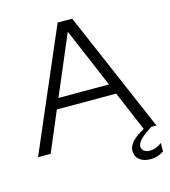

<svg xmlns="http://www.w3.org/2000/svg" viewBox="-124 -787 937 1057"><g transform="rotate(-15 344.5 -258.5)"><path d="M79 0 175 -227H513L609 0H610C555 29 518 62 518 100C518 147 554 171 604 171C635 171 661 160 680 147V99C658 117 634 125 611 125C586 125 566 111 566 89C566 61 602 32 652 0H682L386 -688H303L7 0ZM344 -625 488 -286H200Z"/></g></svg>

Font: Roundo
Style: Regular
Weight: 400
Designer: Shiva Nallaperumal
Foundry: Indian Type Foundry
Version: Version 2.000